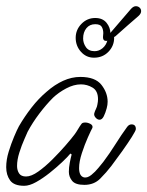

<svg xmlns="http://www.w3.org/2000/svg" viewBox="-22 -595 475 619"><path d="M56 4Q23 4 10.5 -13.5Q-2 -31 -2 -56Q-2 -80 6 -106Q14 -132 23.5 -154.5Q33 -177 39 -188Q57 -219 79.5 -248Q102 -277 128 -299Q154 -322 181.5 -334.5Q209 -347 237 -347Q285 -347 305 -321.5Q325 -296 325 -267Q325 -257 322 -246Q318 -231 312.5 -220Q307 -209 299 -209Q292 -209 286 -216Q280 -223 282 -230Q284 -237 287.5 -244Q291 -251 292 -258Q293 -263 293.5 -267Q294 -271 294 -275Q294 -302 276.5 -312.5Q259 -323 239 -323Q216 -323 191.5 -310Q167 -297 149 -280Q127 -258 105 -229Q83 -200 67 -170Q65 -165 56.5 -146Q48 -127 40.5 -103.5Q33 -80 33 -60Q33 -46 39.5 -36Q46 -26 62 -26Q79 -26 101.5 -42Q124 -58 147.5 -81.5Q171 -105 190 -127Q209 -149 218 -161Q224 -169 229.5 -178.5Q235 -188 241 -196Q244 -200 253 -200Q261 -200 269.5 -195.5Q278 -191 276 -183Q272 -176 261.5 -152.5Q251 -129 242 -101.5Q233 -74 233 -53Q233 -27 249 -23Q260 -21 272.5 -31Q285 -41 295.5 -54Q306 -67 311 -73Q332 -101 350.5 -130.5Q369 -160 388 -186Q394 -194 402 -194Q416 -194 416 -179Q416 -174 403 -153.5Q390 -133 371.5 -107Q353 -81 337 -60Q321 -39 301 -19Q281 1 250 1Q221 1 210.5 -12Q200 -25 200 -41Q200 -55 203 -70.5Q206 -86 209 -97L205 -100Q196 -89 178 -72Q160 -55 138 -37.5Q116 -20 94.5 -8Q73 4 56 4ZM346 -473Q346 -447 327.5 -428Q309 -409 281 -409Q256 -409 239 -428Q222 -447 222 -473Q222 -499 240.5 -518Q259 -537 285 -537Q309 -537 321.5 -521.5Q334 -506 334 -487H335Q346 -487 346 -473ZM246 -471Q246 -456 255 -443Q264 -430 283 -430Q297 -430 308.5 -439.5Q320 -449 324 -464L321 -463Q310 -463 310 -475Q310 -479 310.5 -481.5Q311 -484 311 -488Q311 -500 306 -508.5Q301 -517 285 -517Q267 -517 256.5 -504Q246 -491 246 -471ZM424 -543Q408 -529 390 -513.5Q372 -498 350 -478Q343 -473 338 -473Q329 -473 329 -480Q329 -484 333 -488L400 -566Q408 -575 416 -575Q423 -575 428 -570.5Q433 -566 433 -559Q433 -551 424 -543Z"/></svg>

Font: Ms Madi
Style: Regular
Weight: 400
Designer: Robert E. Leuschke
Foundry: Robert E. Leuschke
Version: Version 1.010; ttfautohint (v1.8.3)